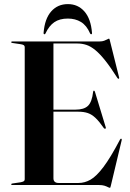

<svg xmlns="http://www.w3.org/2000/svg" viewBox="-20 -902 634 936"><path d="M215 -367.5H348.5Q389.5 -367.5 409 -386.2Q428.5 -405 434 -454.5Q434.5 -458 435.5 -459Q436.5 -460 437.5 -460Q441.5 -460 443 -454L495.5 -281.5Q496.5 -278.5 495.8 -276.8Q495 -275 493.5 -274.5Q492.5 -274.5 491 -274.5Q489.5 -274.5 487 -276.5Q464.5 -309 446.2 -326.5Q428 -344 408.2 -350.8Q388.5 -357.5 361.5 -357.5H215ZM34.5 -696.5Q34.5 -698 35.8 -699Q37 -700 39.5 -700H466.5Q478 -700 487.2 -703.2Q496.5 -706.5 502.8 -710Q509 -713.5 511 -713.5Q512.5 -713.5 513.5 -711.8Q514.5 -710 516 -703L560.5 -525Q561.5 -521.5 560.8 -520Q560 -518.5 558.5 -518Q557.5 -517.5 556 -518.2Q554.5 -519 552.5 -521.5Q519.5 -573.5 493.5 -606.2Q467.5 -639 445 -657.5Q422.5 -676 401.5 -683Q380.5 -690 357 -690H240.5V-32.5Q240.5 -21.5 247 -15.8Q253.5 -10 265.5 -10H363Q393 -10 421.5 -26.2Q450 -42.5 484.2 -87.8Q518.5 -133 565 -221.5Q567 -224 568.2 -225.2Q569.5 -226.5 571 -225.5Q573 -225.5 573.5 -223.5Q574 -221.5 573 -217.5L520.5 2.5Q519 9.5 518 11.5Q517 13.5 515.5 13.5Q512.5 13.5 505.8 10Q499 6.5 488.8 3.2Q478.5 0 463 0H39.5Q37 0 35.8 -1Q34.5 -2 34.5 -3.5Q34.5 -6.5 40.5 -7.5L81 -13.5Q91 -15.5 95.8 -18.5Q100.5 -21.5 100.5 -27.5V-672.5Q100.5 -678.5 95.8 -681.8Q91 -685 81 -686.5L40.5 -692.5Q34.5 -693.5 34.5 -696.5ZM311 -811.5Q270.5 -811.5 244.8 -793.8Q219 -776 202 -739.5Q201 -737 199.8 -736Q198.5 -735 197 -735Q195 -735 193.5 -736.8Q192 -738.5 192.5 -742Q198 -810.5 229.5 -846.2Q261 -882 311 -882Q360 -882 391.5 -846.2Q423 -810.5 428.5 -742Q429 -738.5 427.8 -736.8Q426.5 -735 424.5 -735Q423 -735 421.5 -736Q420 -737 419 -739.5Q402 -778.5 374.5 -795Q347 -811.5 311 -811.5Z"/></svg>

Font: Fraunces 120pt SemiBold
Style: Regular
Weight: 600
Version: Version 1.000;[b76b70a41]